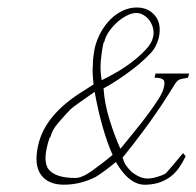

<svg xmlns="http://www.w3.org/2000/svg" viewBox="-20 -488 529 517"><path d="M260.7 -375Q264.2 -390.1 274.2 -404.1Q284.2 -418 296.6 -429Q309.1 -439.9 322.5 -446.5Q335.9 -453.1 347.2 -453.1Q356.9 -453.1 366.5 -447.5Q376 -441.9 382.6 -432.9Q389.2 -423.8 392.1 -411.9Q395 -399.9 392.1 -387.7Q388.2 -371.1 372.6 -354.5Q356.9 -337.9 336.9 -322.3Q316.9 -306.6 294.4 -293.7Q272 -280.8 253.9 -272Q249 -298.8 251.5 -325Q253.9 -351.1 258.8 -373ZM489.3 -290H398.9L396 -278.8Q414.1 -278.8 419.7 -273.2Q425.3 -267.6 420.9 -252Q418.9 -240.7 407 -221.7Q395 -202.6 377.9 -179.7Q360.8 -156.7 341.3 -132.8Q321.8 -108.9 304.2 -87.4Q289.1 -120.6 275.4 -164.1Q261.7 -207.5 258.8 -250Q270 -255.9 284.4 -264.9Q298.8 -273.9 312.5 -283.4Q326.2 -293 337.2 -301.5Q348.1 -310.1 354 -314.9Q374 -332 387.5 -346.9Q400.9 -361.8 407.2 -384.8Q416 -422.9 397.9 -445.3Q379.9 -467.8 348.1 -467.8Q329.1 -467.8 311 -459.5Q293 -451.2 278.1 -436.5Q263.2 -421.9 252 -401.9Q240.7 -381.8 234.9 -357.9Q232.9 -346.7 231.4 -335.2Q230 -323.7 230 -312Q229 -303.7 229.5 -291.3Q230 -278.8 231.9 -260.7L207 -244.6Q101.6 -180.7 83 -97.7Q70.8 -45.4 89.8 -18.1Q108.9 9.3 151.9 9.3Q196.8 9.3 237.8 -11.7Q261.7 -26.4 292 -51.8Q329.1 12.7 375 9.3Q397 8.3 413.1 2Q429.2 -4.4 441.2 -13.9Q453.1 -23.4 462.6 -37.1Q472.2 -50.8 480 -67.4L473.1 -75.7Q468.3 -70.8 461.2 -61.8Q454.1 -52.7 446.5 -44.2Q439 -35.6 433.1 -28.6Q427.2 -21.5 425.3 -20.5Q417 -15.6 402.6 -11.5Q388.2 -7.3 377 -7.3Q356.9 -7.3 334 -25.4Q323.2 -36.6 318.6 -43.7Q314 -50.8 310.1 -63.5Q321.8 -77.6 336.9 -97.2Q352.1 -116.7 366.9 -136.7Q381.8 -156.7 395 -175.8Q408.2 -194.8 416 -206.5L438 -240.7Q445.3 -252 449.2 -258.8Q453.1 -265.6 457.5 -269.8Q461.9 -273.9 468.5 -275.4Q475.1 -276.9 486.3 -278.8ZM115.7 -118.7Q120.6 -138.7 137.2 -157.7Q153.8 -176.8 169.9 -193.8Q177.7 -200.7 196.3 -213.6Q214.8 -226.6 234.9 -240.7Q244.1 -189 256.6 -145.8Q269 -102.5 283.2 -70.8Q254.9 -47.4 227.8 -28.1Q200.7 -8.8 183.1 -8.8Q128.9 -8.8 110.8 -32.2Q92.8 -55.7 113.8 -117.7Z"/></svg>

Font: ML-NILA06_NewLipi
Style: Regular
Weight: 400
Designer: CLT@C-DIT
Version: Version ML-NILA06_NewLipi 2.